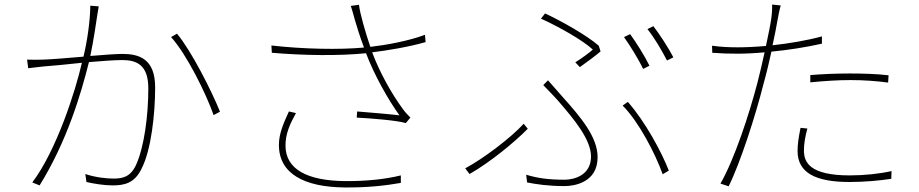

<svg xmlns="http://www.w3.org/2000/svg" viewBox="-20 -799 4040 844"><path d="M414 -771 377 -774C376 -702 363 -617 347 -550C277 -544 205 -538 171 -537C144 -536 126 -536 99 -537L104 -499C125 -502 156 -505 173 -507C206 -509 273 -516 340 -523C312 -400 229 -139 122 3L154 16C274 -177 336 -386 371 -526C429 -531 485 -535 517 -535C582 -535 632 -513 632 -410C632 -292 614 -153 578 -74C553 -20 518 -14 478 -14C448 -14 400 -19 355 -34L360 1C389 8 437 16 475 16C529 16 573 5 603 -59C644 -139 662 -295 662 -415C662 -541 591 -562 518 -562C492 -562 437 -558 377 -553C392 -623 404 -710 408 -735C410 -749 412 -760 414 -771ZM758 -651 732 -636C801 -560 886 -387 919 -293L947 -308C911 -398 821 -576 758 -651Z M1541 -708C1549 -681 1561 -641 1580 -590C1471 -580 1315 -583 1173 -599L1175 -567C1317 -555 1470 -553 1589 -565C1625 -469 1688 -358 1736 -292C1695 -297 1613 -304 1550 -309L1548 -282C1608 -279 1724 -270 1764 -258L1784 -282C1772 -294 1760 -307 1750 -321C1700 -389 1648 -483 1616 -569C1682 -577 1779 -593 1851 -614L1848 -646C1777 -619 1677 -601 1608 -593C1586 -657 1562 -741 1558 -778L1522 -773C1529 -753 1535 -728 1541 -708ZM1281 -302 1250 -309C1227 -259 1206 -212 1206 -162C1206 -35 1318 23 1493 25C1595 26 1674 17 1742 5V-28C1673 -11 1588 -2 1494 -3C1334 -5 1235 -53 1235 -159C1235 -211 1254 -253 1281 -302Z M2509 -525 2529 -504C2563 -528 2599 -555 2620 -573L2612 -598C2561 -643 2447 -707 2376 -740L2358 -717C2436 -682 2542 -622 2586 -581C2570 -567 2538 -543 2509 -525ZM2293 -31 2297 3C2338 11 2390 19 2462 19C2503 19 2607 4 2607 -108C2607 -196 2534 -283 2454 -372C2433 -396 2408 -425 2389 -446L2368 -425C2390 -402 2417 -375 2436 -353C2503 -275 2578 -186 2578 -111C2578 -28 2503 -9 2462 -9C2385 -9 2340 -17 2293 -31ZM2893 -33 2920 -49C2888 -132 2815 -266 2740 -351L2717 -335C2788 -264 2861 -123 2893 -33ZM2300 -233 2282 -255C2228 -195 2104 -101 2025 -59L2044 -34C2132 -84 2240 -172 2300 -233ZM2750 -649 2723 -636C2750 -598 2788 -537 2807 -496L2835 -510C2813 -555 2776 -613 2750 -649ZM2852 -684 2826 -671C2856 -634 2889 -578 2912 -533L2940 -547C2920 -586 2880 -648 2852 -684Z M3529 -234 3499 -237C3490 -192 3486 -165 3486 -135C3486 -38 3568 1 3714 1C3780 1 3846 -5 3898 -13L3899 -47C3847 -35 3779 -28 3715 -28C3538 -28 3514 -87 3514 -137C3514 -167 3519 -197 3529 -234ZM3412 -775 3374 -779C3375 -761 3373 -734 3370 -715C3367 -693 3358 -648 3347 -597C3302 -593 3259 -591 3224 -591C3192 -591 3153 -592 3110 -598L3111 -567C3149 -564 3183 -563 3222 -563C3257 -563 3298 -565 3341 -569C3331 -523 3320 -476 3310 -437C3273 -295 3208 -98 3147 8L3183 20C3233 -80 3301 -289 3337 -433C3350 -479 3361 -526 3371 -572C3444 -579 3522 -591 3593 -607V-639C3527 -621 3449 -608 3376 -600C3385 -640 3392 -678 3398 -711C3401 -728 3407 -759 3412 -775ZM3542 -469V-437C3602 -443 3663 -447 3719 -447C3776 -447 3832 -443 3884 -436L3886 -468C3836 -474 3775 -476 3715 -476C3652 -476 3591 -473 3542 -469Z"/></svg>

Font: Source Han Sans JP ExtraLight
Style: Regular
Weight: 250
Designer: Ryoko NISHIZUKA 西塚涼子 (kana, bopomofo & ideographs); Paul D. Hunt (Latin, Greek & Cyrillic); Sandoll Communications 산돌커뮤니
Foundry: Adobe
Version: Version 2.001;hotconv 1.0.107;makeotfexe 2.5.65593